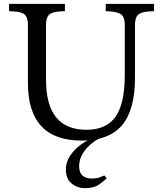

<svg xmlns="http://www.w3.org/2000/svg" viewBox="-20 -720 846 997"><path d="M404 10Q125 10 125 -289V-592Q125 -629 108.5 -644Q92 -659 48 -661L27 -662V-700H317V-662L296 -661Q252 -659 235.5 -644Q219 -629 219 -592V-305Q219 -46 429 -46Q532 -46 580 -114Q628 -182 628 -331V-592Q628 -629 611 -643.5Q594 -658 550 -661L529 -662V-700H780V-662L759 -661Q715 -659 698 -644Q681 -629 681 -592V-318Q681 -149 613.5 -69.5Q546 10 404 10ZM421 257Q381 257 351.5 232.5Q322 208 322 161Q322 122 343.5 89.5Q365 57 396 34Q427 11 454 0H496Q486 3 469 15Q452 27 434 45.5Q416 64 403.5 89Q391 114 391 143Q391 207 458 207Q481 207 497 201Q513 195 522 191L534 206Q520 220 494 238.5Q468 257 421 257Z"/></svg>

Font: Hedvig Letters Serif 14pt
Style: Regular
Weight: 400
Designer: Alexander Örn & Tor Weibull
Foundry: Kanon Foundry
Version: Version 1.000; ttfautohint (v1.8.4.7-5d5b)